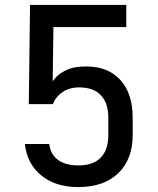

<svg xmlns="http://www.w3.org/2000/svg" viewBox="-20 -750 640 780"><path d="M298 10Q206 10 148 -37Q90 -84 81 -165H180Q185 -123 215.5 -100.5Q246 -78 299 -78Q359 -78 389.5 -110Q420 -142 420 -201V-272Q420 -331 390 -363Q360 -395 300 -395Q263 -395 235 -376.5Q207 -358 195 -327H97L102 -730H493V-640H197L194 -420Q194 -420 206.5 -435Q219 -450 249 -465Q279 -480 331 -480Q419 -480 469 -425Q519 -370 519 -272V-201Q519 -103 460.5 -46.5Q402 10 298 10Z"/></svg>

Font: Tiny Medium
Style: Regular
Weight: 500
Monospace: yes
Designer: Philipp Nurullin, Konstantin Bulenkov
Foundry: JetBrains
Version: Version 2.251; ttfautohint (v1.8.4.7-5d5b)